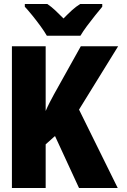

<svg xmlns="http://www.w3.org/2000/svg" viewBox="-20 -947 640 967"><path d="M40 0V-714H210V-388Q220 -411 230.5 -431.5Q241 -452 252 -472L387 -714H575L378 -395L573 0H378L257 -262L210 -220V0ZM216 -767Q204 -788 184 -815.5Q164 -843 142.5 -869.5Q121 -896 105 -913V-927H218Q239 -913 258 -895Q277 -877 300 -854Q323 -878 343 -896Q363 -914 384 -927H495V-913Q480 -895 459 -869Q438 -843 418 -816Q398 -789 385 -767Z"/></svg>

Font: Noto Sans Mono Black
Style: Regular
Weight: 900
Designer: Monotype Design Team
Foundry: Monotype Imaging Inc.
Version: Version 2.014